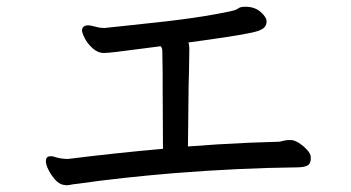

<svg xmlns="http://www.w3.org/2000/svg" viewBox="-20 -631 1040 569"><path d="M541 -479 540 -416Q540 -403 539 -379Q539 -361 537 -197Q627 -204 718 -208L807 -211Q814 -212 821 -214Q828 -216 837 -216H842Q852 -216 865.5 -207.5Q879 -199 890 -187Q901 -175 901 -165V-161Q901 -144 888 -139Q877 -135 859 -135Q686 -133 498 -118Q339 -105 207 -86Q196 -85 189.5 -83.5Q183 -82 176 -82L170 -83H169Q155 -85 143 -99Q131 -113 123.5 -128Q116 -143 116 -153.5Q116 -164 123 -167Q127 -168 132 -168Q137 -168 142 -166Q150 -163 161 -161.5Q172 -160 178 -160H182Q326 -178 463 -190L462 -382V-418L461 -479Q461 -489 456 -494Q451 -493 394 -486Q306 -474 288 -474Q270 -474 254.5 -488Q239 -502 231 -518Q223 -534 223 -541Q223 -550 231 -554Q235 -556 241 -556Q247 -556 256 -553.5Q265 -551 275 -549Q280 -549 283 -548.5Q286 -548 289 -548Q292 -548 360 -555.5Q428 -563 475 -568Q559 -578 613.5 -588Q668 -598 675 -600.5Q682 -603 687.5 -607Q693 -611 707 -611Q735 -611 752.5 -595.5Q770 -580 770 -567.5Q770 -555 761 -547.5Q752 -540 727 -534.5Q702 -529 656.5 -522Q611 -515 538 -505Q541 -499 541 -489Z"/></svg>

Font: Moon Stars Kai
Style: Bold
Weight: 700
Designer: GuiWonder
Version: Version 1.101